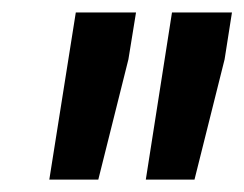

<svg xmlns="http://www.w3.org/2000/svg" viewBox="-20 -770 392 308"><path d="M186 -674.8 137.7 -481.9H59.1L101.6 -750H198.2ZM340.3 -674.8 292 -481.9H213.9L255.9 -750H352.1Z"/></svg>

Font: TypoPRO Roboto
Style: Bold Italic
Weight: 700
Italic angle: -12°
Designer: Google
Version: Version 2.136; 2016